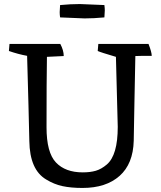

<svg xmlns="http://www.w3.org/2000/svg" viewBox="-20 -917 794 949"><path d="M730 -641Q667 -641 649 -640Q647 -560 644.5 -413.5Q642 -267 641 -221Q638 -107 571 -47.5Q504 12 388 12Q331 12 289 3Q247 -6 208 -30Q127 -78 125 -220Q122 -364 114 -641Q70 -649 24 -665L27 -700H278Q295 -668 295 -640Q295 -640 212 -636Q210 -520 210 -288Q210 -163 256.5 -114Q303 -65 389 -65Q426 -65 453.5 -73Q481 -81 508 -104Q562 -150 562 -290Q562 -291 553 -636Q475 -659 463 -665L466 -700H714Q730 -659 730 -641ZM496 -892Q498 -876 498 -866L496 -831Q444 -826 398 -826L277 -831Q275 -845 275 -857L277 -892Q329 -897 375 -897Z"/></svg>

Font: Inika
Style: Regular
Weight: 400
Designer: Constanza Artigas Preller
Foundry: Constanza Artigas Preller
Version: Version 1.001